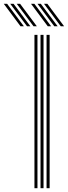

<svg xmlns="http://www.w3.org/2000/svg" viewBox="-119 -982 355 1002"><path d="M124 0V-800H140V0ZM60.8 0V-800H76.5V0ZM92.5 0V-800H108.2V0ZM55.8 -845 -31.5 -962H-14L73.2 -845ZM-12 -845 -99.2 -962H-81.8L5.5 -845ZM22 -845 -65.5 -962H-48L39.5 -845ZM198 -845 110.8 -962H128.2L215.5 -845ZM130.2 -845 43 -962H60.5L147.8 -845ZM164.2 -845 76.8 -962H94.2L181.8 -845Z"/></svg>

Font: Big Shoulders Inline Text Thin
Style: Regular
Weight: 400
Version: Version 2.002